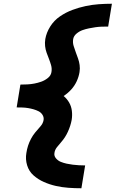

<svg xmlns="http://www.w3.org/2000/svg" viewBox="-20 -853 618 1026"><path d="M415 153 435 31Q418 31 401.5 30Q385 29 368.5 27Q352 25 336 21.5Q320 18 305 12Q290 6 279 -7Q268 -20 271 -36Q273 -52 284 -66Q295 -80 306.5 -93Q318 -106 327 -120Q336 -134 343 -149.5Q350 -165 355 -180.5Q360 -196 363 -212Q367 -237 364 -261Q361 -285 349.5 -305Q338 -325 320 -340Q343 -355 361 -375Q379 -395 390 -419Q401 -443 405 -468Q408 -487 405.5 -505.5Q403 -524 397 -540.5Q391 -557 385 -573.5Q379 -590 373.5 -607.5Q368 -625 371 -644Q374 -661 389 -673.5Q404 -686 421 -692Q438 -698 455.5 -701.5Q473 -705 490 -707.5Q507 -710 524 -710.5Q541 -711 558 -711L578 -833Q543 -833 508 -830.5Q473 -828 437.5 -820.5Q402 -813 367 -800Q332 -787 300.5 -765.5Q269 -744 248.5 -711.5Q228 -679 222 -644Q219 -625 221 -606.5Q223 -588 229 -571.5Q235 -555 241.5 -538.5Q248 -522 253 -504.5Q258 -487 255 -468Q252 -449 235.5 -436Q219 -423 200.5 -416.5Q182 -410 163.5 -406.5Q145 -403 126.5 -402Q108 -401 89 -401L69 -279Q84 -279 99.5 -278.5Q115 -278 130 -275.5Q145 -273 159 -269Q173 -265 186 -258.5Q199 -252 207 -239.5Q215 -227 213 -212Q210 -193 195.5 -177Q181 -161 168 -145Q155 -129 145.5 -111Q136 -93 130 -74.5Q124 -56 121 -36Q115 -2 125 30.5Q135 63 159.5 84.5Q184 106 214.5 119.5Q245 133 278 140.5Q311 148 345.5 150.5Q380 153 415 153Z"/></svg>

Font: Iosevka Sparkle Heavy
Style: Italic
Weight: 900
Italic angle: -9°
Designer: Belleve Invis
Foundry: Belleve Invis
Version: Version 4.5.0; ttfautohint (v1.8.3)